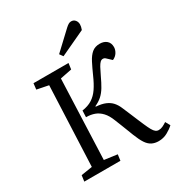

<svg xmlns="http://www.w3.org/2000/svg" viewBox="-215 -1065 1135 1220"><g transform="rotate(-30 353.0 -455.0)"><path d="M269 -397Q312 -403 342 -422Q372 -441 394.5 -474Q417 -507 438 -555Q459 -602 477 -637Q495 -672 517.5 -691Q540 -710 575 -710Q606 -710 625 -693.5Q644 -677 644 -647Q644 -627 632 -607.5Q620 -588 597 -578L565 -608Q560 -613 555.5 -615Q551 -617 544 -617Q534 -617 525 -608.5Q516 -600 505.5 -581Q495 -562 479 -528Q461 -489 444 -460.5Q427 -432 406 -413Q385 -394 354 -380V-376Q396 -373 423 -361.5Q450 -350 467 -331Q484 -312 495 -286Q510 -252 522 -222.5Q534 -193 544 -170Q554 -147 562 -128Q575 -98 585 -80Q595 -62 605 -54.5Q615 -47 627 -47Q643 -47 657.5 -54Q672 -61 687 -71L706 -37Q686 -18 656.5 -2Q627 14 592 14Q564 14 542.5 3Q521 -8 504.5 -33Q488 -58 471 -101Q465 -118 456 -140Q447 -162 437.5 -187.5Q428 -213 417 -239Q401 -281 378.5 -305Q356 -329 328.5 -339Q301 -349 267 -349ZM166 -642 81 -659 86 -703H343L337 -659L252 -642L229 -57L324 -44L318 0H53L59 -44L141 -57ZM448 -902Q460 -913 469.5 -918.5Q479 -924 489 -924Q507 -924 518 -911Q529 -898 529 -879Q529 -871 527 -862Q525 -853 521 -842L337 -756L319 -781Z"/></g></svg>

Font: Literata 18pt
Style: Italic
Weight: 400
Italic angle: -2°
Designer: Latin by Veronika Burian and Jose Scaglione. Greek by Irene Vlachou. Cyrillic by Vera Evstafieva
Foundry: TypeTogether
Version: Version 3.103;gftools[0.9.29]